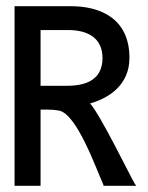

<svg xmlns="http://www.w3.org/2000/svg" viewBox="-20 -600 479 620"><path d="M27 0H111V-246H134C148 -246 159 -245 170 -243C228 -233 290 -56 314 -3V0H420L415 -7C400 -32 306 -226 271 -266C335 -284 398 -328 398 -413C398 -541 303 -580 209 -580H27ZM111 -323V-503H200C265 -503 311 -476 311 -413C311 -345 262 -323 196 -323Z"/></svg>

Font: Charger Pro
Style: BdNar
Weight: 700
Designer: Jasper
Foundry: Cannot Into Space Fonts
Version: Version 1.09